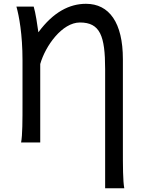

<svg xmlns="http://www.w3.org/2000/svg" viewBox="-20 -745 770 1004"><path d="M65.9 -710.4C79.6 -662.1 97.7 -565.9 97.7 -429.7V-210C97.7 -113.8 97.7 -39.1 90.3 0H190.4V-410.2C217.3 -504.9 304.7 -627.4 397.9 -627.4C503.4 -627.4 529.8 -557.6 529.8 -383.3V239.3H629.9C622.6 200.2 622.6 125.5 622.6 29.3V-435.5C622.6 -627 550.8 -725.1 429.7 -725.1C343.3 -725.1 258.8 -682.1 180.7 -576.2C176.3 -609.9 165.5 -681.2 156.2 -710.4Z"/></svg>

Font: Andika
Style: Regular
Weight: 400
Designer: Victor Gaultney, Annie Olsen, Julie Remington, Don Collingsworth, Eric Hays
Foundry: SIL International
Version: Version 1.000